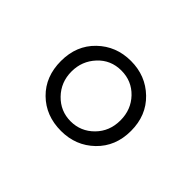

<svg xmlns="http://www.w3.org/2000/svg" viewBox="-69 -861 566 566"><g transform="rotate(45 214.0 -578.0)"><path d="M67.9 -578.1Q67.9 -642.6 110.1 -683.3Q152.3 -724.1 213.9 -724.1Q275.4 -724.1 317.6 -683.3Q359.9 -642.6 359.9 -578.1Q359.9 -513.7 317.6 -472.9Q275.4 -432.1 213.9 -432.1Q150.4 -432.1 109.1 -472.7Q67.9 -513.2 67.9 -578.1ZM111.8 -578.1Q111.8 -533.7 141.6 -502.9Q171.4 -472.2 213.9 -472.2Q255.9 -472.2 285.9 -502.4Q315.9 -532.7 315.9 -578.1Q315.9 -623 286.6 -653.6Q257.3 -684.1 213.9 -684.1Q169.9 -684.1 140.9 -652.8Q111.8 -621.6 111.8 -578.1Z"/></g></svg>

Font: JBL Sans
Style: Light
Weight: 300
Version: Version 1.10